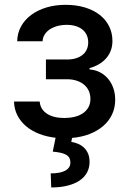

<svg xmlns="http://www.w3.org/2000/svg" viewBox="-20 -573 545 811"><path d="M39.1 -144.2H147.7Q148.8 -127.5 156.8 -114.5Q164.8 -101.6 178.3 -92.7Q191.8 -83.8 210.4 -79.2Q229 -74.6 251.4 -74.6Q274.5 -74.6 294.6 -79.4Q314.6 -84.2 329.5 -94.1Q344.5 -104 353.2 -119.3Q361.9 -134.6 361.9 -155.5Q361.9 -174 354.9 -189.3Q348 -204.5 335 -215.4Q322.1 -226.2 303.8 -232.2Q285.5 -238.3 262.8 -238.3H174V-321.7H262.8Q285.2 -321.7 302 -327.2Q318.9 -332.7 330.1 -342.3Q341.3 -351.9 346.9 -365.1Q352.6 -378.2 352.6 -393.8Q352.6 -410.5 346.6 -424.2Q340.6 -437.9 328.8 -447.6Q317.1 -457.4 300.2 -462.7Q283.4 -468 262.1 -468Q240.4 -468 221.9 -462.9Q203.5 -457.7 190 -448.7Q176.5 -439.6 168.5 -426.8Q160.5 -414.1 159.8 -398.8H52.6Q53.3 -433.2 68.9 -461.5Q84.5 -489.7 111.7 -509.9Q138.8 -530.2 176 -541.4Q213.1 -552.6 256.7 -552.6Q302.2 -552.6 339 -541.4Q375.7 -530.2 401.5 -509.9Q427.2 -489.7 441.1 -461.6Q454.9 -433.6 454.9 -399.9Q454.9 -377.5 447.8 -359Q440.7 -340.6 427.9 -326.2Q415.1 -311.8 397.4 -301.5Q379.6 -291.2 358.3 -285.2V-279.5Q382.1 -278.1 402 -267.8Q421.9 -257.5 436.3 -240.6Q450.6 -223.7 458.6 -201Q466.6 -178.3 466.6 -151.6Q466.6 -117.5 453.3 -89.5Q440 -61.4 415.8 -40.7Q391.7 -19.9 358.3 -6.9Q324.9 6 284.4 9.6L281.2 26.3Q296.5 28.8 310.5 34.8Q324.6 40.8 335.2 51.1Q345.9 61.4 352.1 76.2Q358.3 90.9 358.3 111.2Q358.3 135.3 347.8 155.2Q337.4 175.1 316.9 189.1Q296.5 203.1 266.2 210.9Q235.8 218.8 196.4 218.8L194.2 159.4Q212.7 159.4 228 156.8Q243.3 154.1 254.1 148.6Q264.9 143.1 271.1 134.6Q277.3 126.1 277.3 114.3Q277.3 102.6 273.1 94.5Q268.8 86.3 259.8 81Q250.7 75.6 236.5 72.4Q222.3 69.2 202.8 67.5L214.8 8.9Q176.8 4.6 145.1 -7.8Q113.3 -20.2 90 -40Q66.8 -59.7 53.4 -85.9Q40.1 -112.2 39.1 -144.2Z"/></svg>

Font: Cannonade Med
Style: Regular
Weight: 500
Designer: Rasmus Andersson
Foundry: rsms
Version: Version 3.012;git-f93a4a705